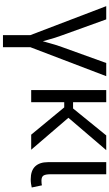

<svg xmlns="http://www.w3.org/2000/svg" viewBox="280 -862 787 1388"><g transform="rotate(90 674.0 -168.5)"><path d="M235.8 9.8 24.9 -542.5H120.6L236.3 -221.7Q254.4 -172.9 267.3 -124.3Q280.3 -75.7 293.9 -29.8H263.2Q277.3 -75.7 290 -124.3Q302.7 -172.9 320.3 -221.7L436 -542.5H531.2L320.3 9.8ZM234.4 204.1V-3.9H321.8V204.1Z M719.2 -542.5V0H631.8V-542.5ZM1065.9 -542.5 806.2 -238.8H686V-302.7H764.6L959.5 -542.5ZM954.1 0 754.9 -241.2 801.8 -304.2 1063 0Z M1276.9 3.4Q1213.9 3.4 1183.3 -28.8Q1152.8 -61 1152.8 -120.6V-542.5H1240.2V-141.1Q1240.2 -104 1249.5 -89.1Q1258.8 -74.2 1286.6 -74.2Q1299.8 -74.2 1306.9 -75.2Q1314 -76.2 1320.3 -77.6L1335.9 -3.9Q1324.7 -1 1308.8 1.2Q1293 3.4 1276.9 3.4Z"/></g></svg>

Font: Inter 16pt
Style: Regular
Weight: 400
Version: Version 4.001;git-66647c0bb